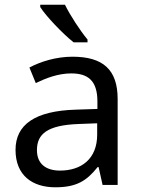

<svg xmlns="http://www.w3.org/2000/svg" viewBox="-20 -786 601 816"><path d="M256 -766H151V-756C174 -719 247 -642 293 -606H352V-618C321 -655 278 -721 256 -766ZM288 -545C218 -545 152 -524 105 -499L132 -433C176 -454 227 -474 283 -474C353 -474 394 -444 394 -355V-323L303 -320C128 -315 46 -256 46 -149C46 -40 118 10 215 10C305 10 348 -17 395 -76H399L416 0H480V-365C480 -490 418 -545 288 -545ZM314 -259 393 -262V-214C393 -110 325 -61 235 -61C177 -61 137 -88 137 -148C137 -216 180 -254 314 -259Z"/></svg>

Font: Noto Sans Gujarati UI
Style: Regular
Weight: 400
Designer: Jelle Bosma - Monotype Design Team, Universal Thirst
Foundry: Monotype Imaging Inc.
Version: Version 2.106